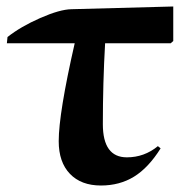

<svg xmlns="http://www.w3.org/2000/svg" viewBox="-20 -552 571 586"><path d="M288.1 14.2Q227.5 14.2 193.4 -21.5Q159.2 -57.1 159.2 -121.1Q159.2 -206.1 208 -419.9H1L2.9 -439Q43 -470.7 103 -497.1Q163.1 -523.4 198.2 -523.9L508.8 -532.2V-426.8L501 -419.9H300.8Q293.9 -299.3 293.9 -172.9Q293.9 -71.8 367.2 -71.8Q420.4 -71.8 461.9 -106L470.2 -99.1Q433.1 -40 389.2 -12.9Q345.2 14.2 288.1 14.2Z"/></svg>

Font: Display Regular
Style: Bold
Weight: 700
Designer: Latin by Veronika Burian and Jose Scaglione. Greek by Irene Vlachou. Cyrillic by Vera Evstafieva.
Foundry: TypeTogether
Version: Version 3.002